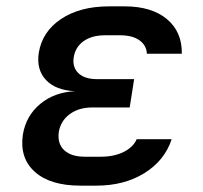

<svg xmlns="http://www.w3.org/2000/svg" viewBox="-20 -577 640 604"><path d="M283 7H233Q138 7 89.5 -36.5Q41 -80 52 -154Q62 -213 106.5 -250Q151 -287 216 -290Q155 -293 124.5 -325.5Q94 -358 102 -411Q113 -478 172.5 -517.5Q232 -557 323 -557H372Q457 -557 505 -517Q553 -477 552 -408H442Q441 -434 419 -450Q397 -466 358 -466H310Q269 -466 243 -447.5Q217 -429 212 -397Q207 -366 226.5 -347Q246 -328 286 -328H402L388 -239H271Q228 -239 199.5 -218Q171 -197 165 -162Q160 -125 182 -104.5Q204 -84 247 -84H297Q339 -84 369 -99Q399 -114 410 -139H520Q498 -72 434.5 -32.5Q371 7 283 7Z"/></svg>

Font: JetBrains Mono NL SemiBold
Style: Italic
Weight: 600
Italic angle: -9°
Monospace: yes
Designer: Philipp Nurullin, Konstantin Bulenkov
Foundry: JetBrains
Version: Version 2.305; ttfautohint (v1.8.4.7-5d5b)